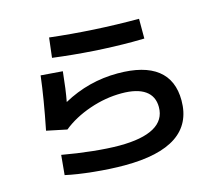

<svg xmlns="http://www.w3.org/2000/svg" viewBox="-113 -917 1227 1099"><g transform="rotate(-15 500.0 -367.5)"><path d="M148 7 159 -110Q248 -94 338 -84.5Q428 -75 495 -75Q631 -75 700.5 -114Q770 -153 770 -230Q770 -294 722.5 -327.5Q675 -361 583 -361Q488 -361 393.5 -328.5Q299 -296 231 -241L111 -266Q147 -446 163 -580L292 -570Q281 -461 268 -394Q419 -477 591 -477Q747 -477 826 -415.5Q905 -354 905 -233Q905 42 495 42Q411 42 313 32Q215 22 148 7ZM266 -777Q523 -747 791 -747V-630L722 -629Q493 -629 252 -660Z"/></g></svg>

Font: Enso
Style: Bold
Weight: 700
Designer: Coji Morishita
Foundry: UNDERFOREST DESIGN
Version: Version 1.000